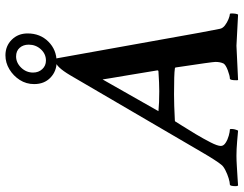

<svg xmlns="http://www.w3.org/2000/svg" viewBox="-124 -754 870 685"><g transform="rotate(-90 310.5 -412.0)"><path d="M-9.8 2.9Q-11.7 -2.9 -11.7 -3.9Q-11.7 -26.4 -5.9 -26.4Q2 -26.4 16.6 -30.8Q31.2 -35.2 45.4 -42.5Q59.6 -49.8 64.5 -56.6Q71.3 -64.5 83.5 -83.5Q95.7 -102.5 113.3 -132.8L383.8 -595.7Q415 -648.4 434.6 -648.4Q440.4 -648.4 444.3 -644.5L536.1 -132.8L549.8 -61.5Q551.8 -51.8 562 -43.9Q572.3 -36.1 584.5 -31.2Q596.7 -26.4 602.5 -26.4Q604.5 -26.4 604.5 -20.5Q604.5 -3.9 600.6 2.9L489.3 -2.9Q478.5 -2.9 367.2 2.9Q366.2 2 366.2 -2.9Q366.2 -26.4 372.1 -26.4Q381.8 -26.4 401.4 -33.7Q420.9 -41 425.8 -48.8Q431.6 -60.5 431.6 -78.1Q431.6 -83 426.8 -117.7Q421.9 -152.3 412.1 -217.8Q412.1 -222.7 407.2 -222.7Q389.6 -225.6 315.4 -225.6Q279.3 -225.6 223.6 -222.7Q218.8 -222.7 217.8 -218.8Q216.8 -216.8 203.6 -196.3Q190.4 -175.8 173.8 -147.9Q157.2 -120.1 144.5 -95.2Q131.8 -70.3 131.8 -58.6Q131.8 -48.8 143.1 -41.5Q154.3 -34.2 168.5 -30.3Q182.6 -26.4 190.4 -26.4Q192.4 -26.4 192.4 -21.5Q192.4 -8.8 186.5 2.9Q175.8 2 147.9 -0.5Q120.1 -2.9 96.7 -2.9Q81.1 -2.9 59.1 -1.5Q37.1 0 18.1 1Q-1 2 -9.8 2.9ZM327.1 -278.3Q355.5 -278.3 397.5 -281.2Q401.4 -281.2 401.4 -285.2L384.8 -385.7Q377.9 -425.8 374 -449.7Q370.1 -473.6 369.1 -480.5L255.9 -281.2Q285.2 -278.3 327.1 -278.3ZM431.6 -644.5Q398.4 -644.5 375.5 -666.5Q352.5 -688.5 352.5 -724.6Q352.5 -752.9 367.2 -775.9Q381.8 -798.8 405.3 -813Q428.7 -827.1 455.1 -827.1Q488.3 -827.1 510.7 -804.7Q533.2 -782.2 533.2 -748Q533.2 -703.1 503.9 -673.8Q474.6 -644.5 431.6 -644.5ZM436.5 -682.6Q460 -682.6 476.6 -700.7Q493.2 -718.8 493.2 -744.1Q493.2 -763.7 481.9 -776.4Q470.7 -789.1 451.2 -789.1Q428.7 -789.1 411.1 -771Q393.6 -752.9 393.6 -728.5Q393.6 -709 405.8 -695.8Q418 -682.6 436.5 -682.6Z"/></g></svg>

Font: Crimson Text SemiBold
Style: Italic
Weight: 600
Italic angle: -11°
Designer: Sebastian Kosch
Foundry: Sebastian Kosch
Version: Version 1.100; ttfautohint (v1.8.4)